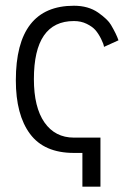

<svg xmlns="http://www.w3.org/2000/svg" viewBox="-20 -541 483 686"><path d="M244.1 5.4Q137.7 5.4 87.2 -62.7Q36.6 -130.9 36.6 -253.9Q36.6 -520.5 244.1 -520.5Q295.4 -520.5 330.6 -496.1Q365.2 -471.7 376.5 -452.1Q396 -418.9 403.3 -397L351.6 -373.5Q350.6 -383.3 341.1 -402.3Q331.5 -421.4 320.8 -433.6Q310.1 -445.8 289.8 -455.8Q269.5 -465.8 244.1 -465.8Q101.1 -465.8 101.1 -258.3Q101.1 -157.7 138.9 -103.5Q176.8 -49.3 244.1 -49.3H338.9V126H274.4V5.4Z"/></svg>

Font: News Cycle
Style: Regular
Weight: 500
Version: Version 0.5.2